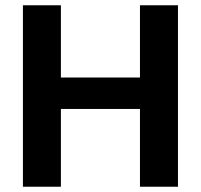

<svg xmlns="http://www.w3.org/2000/svg" viewBox="-20 -708 762 728"><path d="M510.7 0V-294.9H210.9V0H66.9V-688H210.9V-414.1H510.7V-688H654.8V0Z"/></svg>

Font: Liberation Sans
Style: Bold
Weight: 700
Designer: Steve Matteson
Foundry: Ascender Corporation
Version: Version 2.1.5